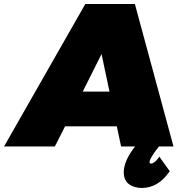

<svg xmlns="http://www.w3.org/2000/svg" viewBox="-56 -721 875 945"><path d="M-36.1 0 363.8 -701.2H607.9L797.9 0H726.1Q683.1 54.7 680.2 74.2Q678.7 84 687 84Q703.6 84 724.1 56.2L728 49.8L779.8 122.1L776.9 125Q721.7 204.1 642.1 204.1Q624.5 204.1 608.6 199.7Q592.8 195.3 578.6 185.3Q564.5 175.3 557.6 156Q550.8 136.7 554.2 110.8Q561.5 60.1 608.9 0H540L519 -99.1H264.2L213.9 0ZM351.1 -270H482.9L443.8 -455.1Z"/></svg>

Font: Trueno UltraBlack
Style: Italic
Weight: 950
Designer: Julieta Ulanovsky
Foundry: Julieta Ulanovsky
Version: Version 3.001b | FøM Fix